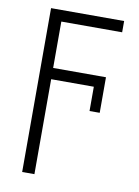

<svg xmlns="http://www.w3.org/2000/svg" viewBox="-83 -584 612 844"><g transform="rotate(10 222.5 -162.5)"><path d="M320.8 -112.3V-220.7H130.4V203.1H75.7V-528.3H401.9V-478H130.4V-271H366.2V-112.3Z"/></g></svg>

Font: Roboto Condensed Light
Style: Regular
Weight: 300
Designer: Google
Version: Version 2.134; 2016